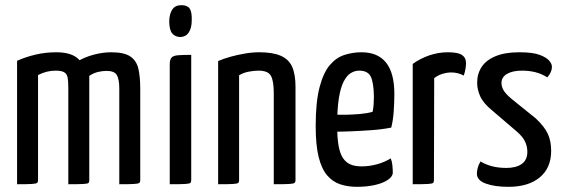

<svg xmlns="http://www.w3.org/2000/svg" viewBox="-20 -712 2178 742"><path d="M46 0V-477Q79 -492 117.5 -501Q156 -510 197 -510Q256 -510 283 -484Q310 -458 317.5 -410Q325 -362 325 -295V-16Q325 -8 321 -5Q317 -2 300 -1Q283 0 244 0V-372Q244 -397 241.5 -411.5Q239 -426 228.5 -432.5Q218 -439 195 -439Q178 -439 161.5 -435Q145 -431 127 -422V-16Q127 -8 123 -5Q119 -2 102.5 -1Q86 0 46 0ZM244 0V-436Q253 -458 279.5 -474.5Q306 -491 341.5 -500.5Q377 -510 410 -510Q460 -510 484 -493.5Q508 -477 515 -445.5Q522 -414 522 -369V-16Q522 -8 518 -5Q514 -2 497 -1Q480 0 441 0V-370Q441 -406 431.5 -422Q422 -438 392 -438Q376 -438 359 -434Q342 -430 325 -419V-16Q325 -8 322 -5Q319 -2 302 -1Q285 0 244 0Z M636 0V-463Q636 -482 643 -489.5Q650 -497 668 -498.5Q686 -500 719 -500V-16Q719 -8 715.5 -5Q712 -2 695 -1Q678 0 636 0ZM675 -569Q656 -570 645 -583.5Q634 -597 634 -632Q635 -659 646 -675.5Q657 -692 681 -692Q704 -692 713 -679Q722 -666 721 -634Q721 -604 709.5 -586.5Q698 -569 675 -569Z M823 0V-476Q843 -485 870 -492.5Q897 -500 926 -505Q955 -510 982 -510Q1034 -510 1065 -496.5Q1096 -483 1109 -454Q1122 -425 1122 -376V-16Q1122 -8 1118 -5Q1114 -2 1097 -1Q1080 0 1038 0V-352Q1038 -399 1027 -419Q1016 -439 979 -439Q962 -439 941 -435Q920 -431 904 -421V-16Q904 -8 900.5 -5Q897 -2 880 -1Q863 0 823 0Z M1359 10Q1325 10 1295.5 0.5Q1266 -9 1244.5 -34Q1223 -59 1211.5 -105Q1200 -151 1200 -224Q1200 -318 1215 -375Q1230 -432 1255 -461Q1280 -490 1312 -500Q1344 -510 1377 -510Q1440 -510 1472 -470Q1504 -430 1504 -349Q1504 -316 1501.5 -281Q1499 -246 1492 -219Q1458 -212 1416 -209Q1374 -206 1336 -204.5Q1298 -203 1273.5 -203Q1249 -203 1249 -203L1250 -269Q1250 -269 1269 -268.5Q1288 -268 1315.5 -268.5Q1343 -269 1371.5 -271.5Q1400 -274 1420 -280Q1423 -294 1424 -310Q1425 -326 1425 -340Q1424 -394 1412.5 -416.5Q1401 -439 1368 -439Q1351 -439 1335.5 -429.5Q1320 -420 1308 -396.5Q1296 -373 1289.5 -332Q1283 -291 1283 -227Q1283 -180 1288.5 -149Q1294 -118 1305.5 -101Q1317 -84 1334.5 -76.5Q1352 -69 1377 -69Q1407 -69 1436.5 -77Q1466 -85 1490 -100Q1495 -88 1496.5 -72.5Q1498 -57 1498 -45Q1498 -30 1479 -17Q1460 -4 1428.5 3Q1397 10 1359 10Z M1575 0V-465Q1604 -486 1639 -498Q1674 -510 1711 -510Q1750 -510 1765.5 -499.5Q1781 -489 1781 -468Q1781 -460 1779 -446.5Q1777 -433 1772 -420Q1761 -426 1749 -429Q1737 -432 1724 -432Q1707 -432 1689.5 -426.5Q1672 -421 1658 -410L1657 -16Q1657 -8 1653.5 -5Q1650 -2 1633 -1Q1616 0 1575 0Z M1945 10Q1892 10 1857.5 -2.5Q1823 -15 1823 -41Q1823 -50 1826 -62.5Q1829 -75 1837 -88Q1859 -75 1883.5 -69Q1908 -63 1937 -63Q1975 -63 1996.5 -78.5Q2018 -94 2018 -125Q2018 -145 2009.5 -164Q2001 -183 1978 -203L1881 -286Q1847 -314 1835.5 -340.5Q1824 -367 1824 -392Q1824 -427 1841.5 -453.5Q1859 -480 1895.5 -495Q1932 -510 1987 -510Q2039 -510 2065.5 -500Q2092 -490 2102.5 -477.5Q2113 -465 2113 -454Q2113 -433 2095 -413Q2073 -427 2049 -433Q2025 -439 1997 -439Q1961 -439 1939.5 -426.5Q1918 -414 1918 -391Q1918 -378 1925.5 -364Q1933 -350 1958 -329L2051 -254Q2084 -223 2097 -195Q2110 -167 2110 -129Q2110 -63 2066 -26.5Q2022 10 1945 10Z"/></svg>

Font: Yanone Kaffeesatz
Style: Regular
Weight: 400
Designer: Yanone (Cyrillic: Daniel Pouzeot, Huerta Tipografica, and Cyreal)
Foundry: Yanone
Version: Version 2.003